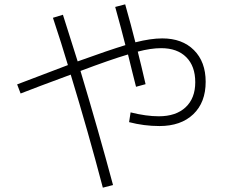

<svg xmlns="http://www.w3.org/2000/svg" viewBox="-20 -807 1040 885"><path d="M511 -775 557 -787Q584 -692 604 -612Q675 -630 728 -630Q820 -630 874 -576Q928 -522 928 -430Q928 -335 871 -280.5Q814 -226 715 -226Q644 -226 575 -244L582 -289Q654 -271 712 -271Q791 -271 835.5 -312.5Q880 -354 880 -428Q880 -502 838.5 -543.5Q797 -585 723 -585Q675 -585 615 -569Q631 -506 651 -419L607 -407Q603 -422 590 -474.5Q577 -527 570 -556Q486 -531 351 -480Q435 -200 501 46L454 58Q387 -197 306 -463Q146 -404 75 -376L59 -418Q121 -442 293 -507Q264 -605 224 -725L270 -739Q323 -573 338 -524Q482 -576 558 -599Q540 -671 511 -775Z"/></svg>

Font: Mplus 1p Light
Style: Regular
Weight: 300
Version: Version 1.061